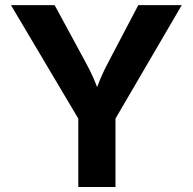

<svg xmlns="http://www.w3.org/2000/svg" viewBox="-20 -748 771 768"><path d="M293.2 0V-273.6L23.8 -727.5H198.5L321.4 -500.8Q340.3 -466.6 355 -433.1Q369.7 -399.5 385.3 -352.8H352.6Q367.6 -400 381.9 -433.7Q396.2 -467.5 414.2 -500.8L533.2 -727.5H707.1L441.9 -273.6V0Z"/></svg>

Font: Inter Variable LoSnoCo
Style: Regular
Weight: 400
Designer: Rasmus Andersson
Foundry: rsms
Version: Version 4.000;git-a52131595; featfreeze: case,dlig,ss01,ss02